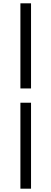

<svg xmlns="http://www.w3.org/2000/svg" viewBox="-20 -858 310 1157"><path d="M103 -325V-838H167V-325ZM103 279V-239H167V279Z"/></svg>

Font: Noto Sans KR Thin
Style: Regular
Weight: 400
Version: Version 2.004-H2;hotconv 1.0.118;makeotfexe 2.5.65603